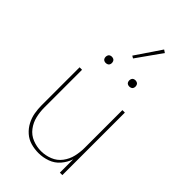

<svg xmlns="http://www.w3.org/2000/svg" viewBox="-288 -1054 1151 1151"><g transform="rotate(45 288.0 -478.0)"><path d="M285 8Q323 8 359.5 -5Q396 -18 421.5 -47.5Q447 -77 459 -113V0H480V-530H459V-210Q459 -173 450.5 -136.5Q442 -100 419 -69.5Q396 -39 360.5 -25Q325 -11 288 -11Q251 -11 215.5 -25Q180 -39 157 -69.5Q134 -100 125.5 -136.5Q117 -173 117 -210V-530H96V-210Q96 -177 101.5 -145Q107 -113 122.5 -83.5Q138 -54 163 -32Q188 -10 220 -1Q252 8 285 8ZM388 -659Q395 -659 402 -662Q409 -665 412 -671.5Q415 -678 415 -685Q415 -692 412 -699Q409 -706 402 -709Q395 -712 388 -712Q381 -712 374.5 -709Q368 -706 365 -699Q362 -692 362 -685Q362 -678 365 -671.5Q368 -665 374.5 -662Q381 -659 388 -659ZM188 -659Q195 -659 202 -662Q209 -665 212 -671.5Q215 -678 215 -685Q215 -692 212 -699Q209 -706 202 -709Q195 -712 188 -712Q181 -712 174.5 -709Q168 -706 165 -699Q162 -692 162 -685Q162 -678 165 -671.5Q168 -665 174.5 -662Q181 -659 188 -659ZM285 -794 397 -952 379 -964 270 -803Z"/></g></svg>

Font: Iosevka Sparkle Thin
Style: Regular
Weight: 100
Designer: Belleve Invis
Foundry: Belleve Invis
Version: Version 4.5.0; ttfautohint (v1.8.3)